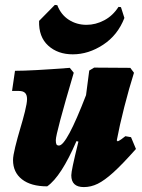

<svg xmlns="http://www.w3.org/2000/svg" viewBox="-20 -749 578 781"><path d="M533 -143Q477 -80 441 -47.5Q405 -15 377.5 -1.5Q350 12 321 12Q270 12 270 -36Q270 -46 276.5 -77Q283 -108 299 -173L291 -175Q229 -31 172 9Q106 9 69.5 -19.5Q33 -48 33 -98Q33 -115 42 -151.5Q51 -188 62 -225Q73 -261 81.5 -295.5Q90 -330 90 -346Q90 -363 82 -371Q74 -379 57 -379H29L41 -461Q108 -461 264 -473L280 -453Q207 -206 207 -179Q207 -167 209.5 -162Q212 -157 220 -157Q251 -157 330 -362L343 -462L363 -474L510 -473L525 -453Q505 -390 485.5 -313.5Q466 -237 455 -178L459 -174Q472 -180 490 -195L513 -191ZM203 -729 213 -728Q228 -689 260 -668.5Q292 -648 332 -648Q369 -648 404 -666.5Q439 -685 462 -721L472 -720L486 -676Q459 -606 399.5 -567Q340 -528 276 -528Q215 -528 176 -563.5Q137 -599 139 -664Z"/></svg>

Font: Alegreya Black
Style: Italic
Weight: 900
Italic angle: -7°
Designer: Juan Pablo del Peral
Foundry: Huerta Tipografica
Version: Version 2.007; ttfautohint (v1.6)